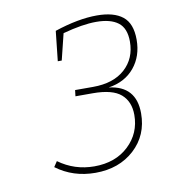

<svg xmlns="http://www.w3.org/2000/svg" viewBox="-57 -817 470 526"><g transform="rotate(-10 177.5 -554.0)"><path d="M319 -481Q319 -420 276.5 -381Q234 -342 168 -342Q106 -342 59 -377L69 -392Q113 -360 168 -360Q227 -360 263.5 -394.5Q300 -429 300 -480Q300 -517 276.5 -537.5Q253 -558 198 -558H150L152 -575H202Q259 -575 291 -604Q323 -633 323 -680Q323 -717 302 -733Q281 -749 241 -749Q203 -749 148 -734L130 -661H119L128 -744Q194 -766 246 -766Q293 -766 317.5 -746.5Q342 -727 342 -682Q342 -636 316 -604.5Q290 -573 244 -566Q319 -557 319 -481Z"/></g></svg>

Font: Bitter Pro Thin
Style: Italic
Weight: 250
Italic angle: -9°
Designer: Sol Matas, and Bitter project Authors
Foundry: Sol Matas
Version: Version 1.010